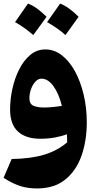

<svg xmlns="http://www.w3.org/2000/svg" viewBox="-20 -768 541 1077"><path d="M187 289.1Q139.6 289.1 98.1 277.1Q56.6 265.1 0 229.5L45.4 124Q154.8 122.1 228.5 99.6Q302.2 77.1 356.9 30.3Q356.9 19 356.4 8.1Q356 -2.9 355 -15.1Q325.2 -3.4 287.4 3.4Q249.5 10.3 206.1 10.3Q124.5 10.3 80.6 -30.3Q36.6 -70.8 36.6 -153.8Q36.6 -211.9 49.8 -271.2Q63 -330.6 88.4 -380.4Q113.8 -430.2 150.4 -460.4Q187 -490.7 233.9 -490.7Q284.7 -490.7 327.1 -457.8Q369.6 -424.8 400.9 -367.4Q432.1 -310.1 449.5 -236.3Q466.8 -162.6 466.8 -81.5Q466.8 21 437.3 105.2Q407.7 189.5 345.9 239.3Q284.2 289.1 187 289.1ZM327.1 -174.3Q310.1 -242.7 279.8 -284.7Q249.5 -326.7 212.4 -326.7Q193.4 -326.7 178 -309.6Q162.6 -292.5 153.8 -267.3Q145 -242.2 145 -217.3Q145 -185.5 166.7 -175.3Q188.5 -165 226.6 -165Q251 -165 277.8 -167.7Q304.7 -170.4 327.1 -174.3ZM64.5 -644Q70.8 -653.3 137.2 -748Q184.6 -730.5 241.2 -673.8Q222.2 -647 203.6 -621.8Q185.1 -596.7 166.5 -571.3Q119.1 -613.3 64.5 -644ZM244.1 -644Q297.4 -718.3 317.4 -748Q364.7 -730 420.9 -673.8Q399.9 -643.6 347.2 -571.3Q306.6 -608.4 244.1 -644Z"/></svg>

Font: Pinar DS1 ExtraBold
Style: Regular
Weight: 800
Designer: Amin Abedi
Version: Version 3.000